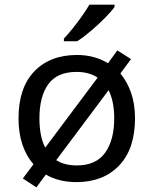

<svg xmlns="http://www.w3.org/2000/svg" viewBox="-20 -768 654 820"><path d="M556.6 -262.7Q556.6 -132.3 489 -61.3Q421.4 9.8 306.2 9.8Q231.4 9.8 175.8 -22.5L135.3 32.2L77.6 -5.9L123 -66.4Q92.3 -101.6 75.7 -150.6Q59.1 -199.7 59.1 -262.7Q59.1 -392.6 126.2 -462.9Q193.4 -533.2 309.1 -533.2Q383.3 -533.2 441.4 -498L481 -552.7L539.6 -515.6L494.1 -454.1Q522.9 -419.9 539.8 -371.8Q556.6 -323.7 556.6 -262.7ZM148.4 -262.7Q148.4 -225.6 154.3 -193.8Q160.2 -162.1 173.3 -137.7L397 -436.5Q360.4 -460.9 307.1 -460.9Q224.1 -460.9 186.3 -408.4Q148.4 -356 148.4 -262.7ZM467.8 -262.7Q467.8 -335 443.8 -382.8L220.2 -84Q254.9 -61.5 308.1 -61.5Q390.1 -61.5 429 -115.7Q467.8 -169.9 467.8 -262.7ZM469.2 -748V-738.3Q456.5 -720.2 429.2 -692.4Q401.9 -664.6 369.6 -637Q337.4 -609.4 309.6 -591.8H252.9V-603.5Q270.5 -621.6 290.8 -647Q311 -672.4 330.1 -699.2Q349.1 -726.1 361.8 -748Z"/></svg>

Font: Lunasima
Style: Regular
Weight: 400
Designer: The DocRepair Project, Monotype Design Team
Foundry: Google
Version: Version 2.009